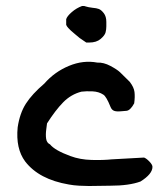

<svg xmlns="http://www.w3.org/2000/svg" viewBox="-20 -620 544 641"><path d="M348 0Q335 0 312.5 0.5Q290 1 277 1Q264 1 245 0Q226 -1 210 -4Q110 -21 64 -81Q32 -124 39 -195Q46 -242 66.5 -274Q87 -306 128 -341Q162 -380 210 -400Q258 -420 305 -411Q326 -412 348.5 -400Q371 -388 380.5 -379Q390 -370 413 -347Q427 -329 429 -313Q431 -297 428 -275Q415 -251 402 -250Q399 -250 384 -248.5Q369 -247 361 -250Q353 -253 349 -263Q335 -298 325 -304Q310 -314 289 -315Q268 -316 252 -314Q217 -305 191 -278.5Q165 -252 137 -208Q137 -206 134.5 -188.5Q132 -171 134 -157Q136 -143 147 -138Q163 -118 215 -99Q247 -87 286 -86Q325 -85 353 -88L461 -94Q469 -91 479 -80.5Q489 -70 489 -63Q489 -39 449 -14Q411 0 348 0ZM246 -493Q241 -497 231 -505.5Q221 -514 217 -517.5Q213 -521 208 -526.5Q203 -532 201 -537V-556Q204 -566 219.5 -579.5Q235 -593 254 -600H261L268 -598Q274 -596 276 -596L289 -594Q302 -593 310 -590Q318 -587 326.5 -576Q335 -565 335 -547V-532Q335 -522 332.5 -512Q330 -502 316 -490Q302 -478 278 -478H268Z"/></svg>

Font: Excalifont
Style: Regular
Weight: 400
Designer: Your Own Font Foundry (Virgil); Ján Filípek / DizajnDesign (Excalifont, modifications)
Foundry: Your Own Font Foundry (Virgil); Ján Filípek / DizajnDesign (Excalifont, modifications)
Version: Version 1.000;Glyphs 3.2 (3227)